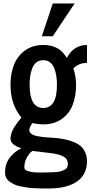

<svg xmlns="http://www.w3.org/2000/svg" viewBox="-20 -891 518 1098"><path d="M40 -406.2Q40 -471.2 60.5 -522Q81.1 -572.8 124.3 -603.3Q167.5 -633.8 227.5 -633.8Q262.2 -633.8 288.1 -624Q314 -614.3 330.3 -599.4Q346.7 -584.5 362.3 -560.1Q401.9 -633.8 477.5 -633.8V-531.2Q430.7 -531.2 399.4 -500Q415 -454.1 415 -406.2Q415 -340.8 395.3 -290.5Q375.5 -240.2 332.3 -210Q289.1 -179.7 227.5 -179.7Q209.5 -179.7 188 -183.1L164.6 -187Q163.6 -184.6 159.7 -178.5Q155.8 -172.4 153.6 -168.5Q151.4 -164.6 149.4 -158.4Q147.5 -152.3 147.5 -147Q147.5 -134.3 159.7 -125.5Q171.9 -116.7 193.4 -112.5Q214.8 -108.4 234.6 -106.4Q254.4 -104.5 278.8 -103.3Q303.2 -102.1 312.5 -100.6Q340.3 -96.7 362.1 -91.6Q383.8 -86.4 406.5 -76.7Q429.2 -66.9 443.8 -53.2Q458.5 -39.6 468 -18.1Q477.5 3.4 477.5 31.2Q477.5 65.4 465.6 92.3Q453.6 119.1 433.6 136.7Q413.6 154.3 385.3 165.8Q356.9 177.2 325.7 182.1Q294.4 187 258.8 187Q235.4 187 220.7 186.8Q206.1 186.5 180.7 185.5Q155.3 184.6 138.2 181.9Q121.1 179.2 99.1 175Q77.1 170.9 62.7 164.1Q48.3 157.2 35.2 147.9Q22 138.7 15.4 125.2Q8.8 111.8 8.8 95.2Q8.8 46.4 34.9 11.7Q61 -22.9 102.5 -43.5Q77.1 -50.3 58.6 -64.2Q40 -78.1 40 -98.1Q40 -106.4 42 -115.7Q43.9 -125 46.4 -132.6Q48.8 -140.1 54.2 -149.9Q59.6 -159.7 62.7 -165.3Q65.9 -170.9 73.2 -180.9Q80.6 -190.9 83.3 -194.6Q85.9 -198.2 93.8 -207.8Q101.6 -217.3 102.5 -218.8Q40 -293 40 -406.2ZM258.8 94.7Q272 94.7 282.5 94.2Q293 93.8 306.6 92.3Q320.3 90.8 330.3 87.6Q340.3 84.5 349.4 79.6Q358.4 74.7 363.3 66.7Q368.2 58.6 368.2 48.3Q368.2 39.6 366.2 32.2Q359.4 -4.9 268.1 -15.6L165 -27.8Q146 -14.2 132.6 11.7Q119.1 37.6 119.1 65.9Q119.1 73.7 124.5 79.3Q129.9 85 140.4 87.9Q150.9 90.8 161.9 92.8Q172.9 94.7 188 95.2Q203.1 95.7 213.9 95.7Q224.6 95.7 239 95.2Q253.4 94.7 258.8 94.7ZM305.7 -406.2Q305.7 -433.1 302.2 -455.8Q298.8 -478.5 290.5 -500.2Q282.2 -522 266.1 -534.4Q250 -546.9 227.5 -546.9Q204.6 -546.9 188.5 -534.4Q172.4 -522 164.3 -500.2Q156.2 -478.5 152.8 -455.8Q149.4 -433.1 149.4 -406.2Q149.4 -273.4 227.5 -273.4Q305.7 -273.4 305.7 -406.2ZM281.7 -683.6H219.2L281.7 -871.1H406.7Z"/></svg>

Font: OswaldRegular
Style: Regular
Weight: 400
Designer: vernon adams
Foundry: vernon adams
Version: Version 1.000